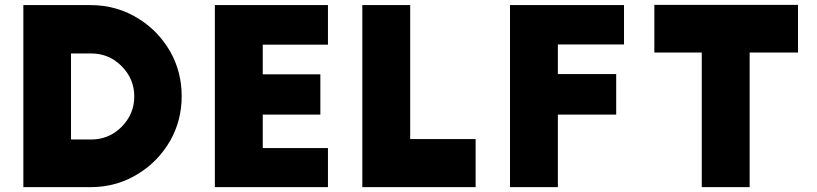

<svg xmlns="http://www.w3.org/2000/svg" viewBox="-20 -771 3367 791"><path d="M76.2 0Q85.9 0 114.3 0Q174.8 0 353.5 0Q408.2 0 459 -14.6Q508.8 -29.3 551.8 -56.6Q631.8 -106.4 680.7 -190.4Q728.5 -274.4 728.5 -375Q728.5 -475.6 680.7 -559.6Q631.8 -643.6 551.8 -693.4Q508.8 -720.7 459 -735.4Q408.2 -750 353.5 -750Q261.7 -750 76.2 -750Q76.2 -703.1 76.2 -561.5Q76.2 -421.9 76.2 0ZM272.5 -550.8Q293 -550.8 355.5 -550.8Q428.7 -550.8 480.5 -499Q533.2 -446.3 533.2 -374Q533.2 -300.8 480.5 -248Q428.7 -196.3 355.5 -196.3Q327.1 -196.3 272.5 -196.3Q272.5 -285.2 272.5 -550.8Z M865.2 0Q894.5 0 981.4 0Q1069.3 0 1331.1 0Q1331.1 -40 1331.1 -161.1Q1263.7 -161.1 1062.5 -161.1Q1062.5 -195.3 1062.5 -298.8Q1121.1 -298.8 1299.8 -298.8Q1299.8 -340.8 1299.8 -464.8Q1240.2 -464.8 1062.5 -464.8Q1062.5 -495.1 1062.5 -586.9Q1128.9 -586.9 1331.1 -586.9Q1331.1 -627.9 1331.1 -750Q1214.8 -750 865.2 -750Q865.2 -703.1 865.2 -561.5Q865.2 -421.9 865.2 0Z M1472.7 0Q1502 0 1588.9 0Q1676.8 0 1939.5 0Q1939.5 -49.8 1939.5 -198.2Q1872.1 -198.2 1669.9 -198.2Q1669.9 -335.9 1669.9 -750Q1620.1 -750 1472.7 -750Q1472.7 -703.1 1472.7 -561.5Q1472.7 -421.9 1472.7 0Z M2081.1 0Q2092.8 0 2130.9 0Q2167 0 2278.3 0Q2278.3 -75.2 2278.3 -298.8Q2337.9 -298.8 2518.6 -298.8Q2518.6 -340.8 2518.6 -465.8Q2459 -465.8 2278.3 -465.8Q2278.3 -496.1 2278.3 -587.9Q2345.7 -587.9 2550.8 -587.9Q2550.8 -628.9 2550.8 -750Q2433.6 -750 2081.1 -750Q2081.1 -703.1 2081.1 -561.5Q2081.1 -421.9 2081.1 0Z M2675.8 -554.7Q2724.6 -554.7 2871.1 -554.7Q2871.1 -416 2871.1 0Q2883.8 0 2920.9 0Q2958 0 3068.4 0Q3068.4 -138.7 3068.4 -554.7Q3118.2 -554.7 3267.6 -554.7Q3267.6 -603.5 3267.6 -751Q3119.1 -751 2675.8 -751Q2675.8 -702.1 2675.8 -554.7Z"/></svg>

Font: Big John
Style: Regular
Weight: 400
Designer: Ion Lucin
Version: Version 1.000